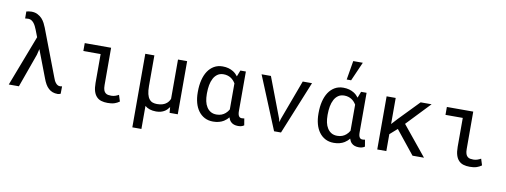

<svg xmlns="http://www.w3.org/2000/svg" viewBox="-75 -1244 4951 1880"><g transform="rotate(10 2400.5 -304.5)"><path d="M128.4 0 248.5 -335 262.7 -393.1 284.7 -335.4 366.2 -122.1Q377.9 -89.8 391.8 -65.4Q405.8 -41 423.8 -24.9Q441.4 -8.3 463.9 0Q486.3 8.3 515.1 8.3Q521 8.3 529.8 6.1Q538.6 3.9 543.9 1L544.9 -72.8Q539.1 -71.3 534.9 -70.8Q530.8 -70.3 522.5 -70.3Q510.7 -70.3 500.5 -76.2Q490.2 -82 481.9 -92.3Q473.6 -102.1 466.8 -115.2Q460 -128.4 454.6 -145.5L277.8 -609.4Q270.5 -628.9 258.5 -652.1Q246.6 -675.3 228.5 -695.3Q210 -714.8 184.1 -728Q158.2 -741.2 123 -741.2Q110.8 -741.2 96.2 -738.8Q81.5 -736.3 72.8 -733.9L73.2 -664.6Q79.6 -665 89.4 -666Q99.1 -667 105.5 -667Q122.1 -667 135.5 -658.9Q148.9 -650.9 159.7 -637.7Q170.4 -624.5 178.7 -607.7Q187 -590.8 193.8 -573.7L220.7 -503.9L27.8 0Z M689.9 -528.3V-449.7H861.8V-162.1Q861.8 -112.8 872.1 -79.8Q882.3 -46.9 901.9 -26.9Q920.9 -6.8 948.5 1.5Q976.1 9.8 1011.2 9.8Q1029.3 9.8 1046.9 7.8Q1064.5 5.9 1081.5 0Q1092.8 -3.9 1104.5 -9.8Q1116.2 -15.6 1128.4 -24.4L1108.4 -87.9Q1094.2 -79.6 1075.2 -72.8Q1056.2 -65.9 1034.2 -65.9Q1018.1 -65.9 1003.4 -68.4Q988.8 -70.8 977.5 -80.1Q965.8 -88.9 959.2 -107.2Q952.6 -125.5 952.6 -157.2L952.1 -528.3Z M1382.3 -528.3H1292V203.1H1382.3V-25.9Q1402.3 -8.3 1430.2 0.7Q1458 9.8 1493.7 9.8Q1519 9.8 1540.3 3.9Q1561.5 -2 1579.1 -13.2Q1591.3 -21.5 1602.1 -32.5Q1612.8 -43.5 1622.1 -56.6L1626.5 0H1708V-528.3H1617.2V-138.2Q1611.8 -124.5 1604 -113.3Q1596.2 -102.1 1585.4 -92.8Q1569.3 -78.6 1545.4 -71Q1521.5 -63.5 1489.7 -63.5Q1466.3 -63.5 1446.5 -70.3Q1426.8 -77.1 1412.6 -95.2Q1397.9 -113.3 1390.1 -144.5Q1382.3 -175.8 1382.3 -224.6Z M2292 -528.3H2237.3L2214.8 -470.2L2213.4 -466.3Q2203.6 -479.5 2191.9 -490.5Q2180.2 -501.5 2167 -509.8Q2145 -523.4 2118.7 -530.8Q2092.3 -538.1 2060.5 -538.1Q2012.2 -538.1 1975.3 -516.6Q1938.5 -495.1 1913.6 -457.5Q1888.7 -419.4 1876 -367.4Q1863.3 -315.4 1863.3 -254.4V-244.1Q1863.3 -189.5 1876 -142.8Q1888.7 -96.2 1913.6 -62.5Q1938.5 -28.3 1975.1 -9Q2011.7 10.3 2059.6 10.3Q2090.8 10.3 2117.2 3.4Q2143.6 -3.4 2165 -16.6Q2178.2 -24.9 2189.9 -35.4Q2201.7 -45.9 2211.4 -58.6Q2215.8 -44.9 2221.9 -34.2Q2228 -23.4 2235.8 -15.6Q2249 -2.4 2267.1 3.9Q2285.2 10.3 2308.1 10.3Q2323.7 10.3 2338.1 7.1Q2352.5 3.9 2367.7 -6.3L2356.4 -73.7Q2351.6 -72.8 2345 -71.8Q2338.4 -70.8 2331.1 -70.8Q2322.3 -70.8 2315.2 -74Q2308.1 -77.1 2303.2 -84.5Q2297.9 -91.8 2294.9 -104.2Q2292 -116.7 2292 -135.3ZM1953.6 -244.1V-254.4Q1953.6 -295.9 1960.4 -333.7Q1967.3 -371.6 1982.9 -400.9Q1998 -429.7 2022.7 -446.8Q2047.4 -463.9 2082.5 -463.9Q2103.5 -463.9 2121.3 -458.7Q2139.2 -453.6 2154.3 -444.3Q2168.9 -435.1 2180.7 -422.4Q2192.4 -409.7 2201.7 -394.5V-160.2Q2201.7 -150.9 2201.7 -146.2Q2201.7 -141.6 2201.7 -135.3Q2194.8 -123.5 2186.8 -113.3Q2178.7 -103 2168.9 -94.7Q2152.3 -80.1 2130.6 -71.8Q2108.9 -63.5 2081.5 -63.5Q2046.9 -63.5 2022.5 -78.1Q1998 -92.8 1982.9 -117.7Q1967.3 -142.1 1960.4 -174.8Q1953.6 -207.5 1953.6 -244.1Z M2665.5 0H2734.4L2949.7 -528.3H2857.4L2709.5 -129.9L2700.7 -97.2L2692.4 -129.9L2541 -528.3H2448.2Z M3492.2 -528.3H3437.5L3415 -470.2L3413.6 -466.3Q3403.8 -479.5 3392.1 -490.5Q3380.4 -501.5 3367.2 -509.8Q3345.2 -523.4 3318.8 -530.8Q3292.5 -538.1 3260.7 -538.1Q3212.4 -538.1 3175.5 -516.6Q3138.7 -495.1 3113.8 -457.5Q3088.9 -419.4 3076.2 -367.4Q3063.5 -315.4 3063.5 -254.4V-244.1Q3063.5 -189.5 3076.2 -142.8Q3088.9 -96.2 3113.8 -62.5Q3138.7 -28.3 3175.3 -9Q3211.9 10.3 3259.8 10.3Q3291 10.3 3317.4 3.4Q3343.8 -3.4 3365.2 -16.6Q3378.4 -24.9 3390.1 -35.4Q3401.9 -45.9 3411.6 -58.6Q3416 -44.9 3422.1 -34.2Q3428.2 -23.4 3436 -15.6Q3449.2 -2.4 3467.3 3.9Q3485.4 10.3 3508.3 10.3Q3523.9 10.3 3538.3 7.1Q3552.7 3.9 3567.9 -6.3L3556.6 -73.7Q3551.8 -72.8 3545.2 -71.8Q3538.6 -70.8 3531.2 -70.8Q3522.5 -70.8 3515.4 -74Q3508.3 -77.1 3503.4 -84.5Q3498 -91.8 3495.1 -104.2Q3492.2 -116.7 3492.2 -135.3ZM3153.8 -244.1V-254.4Q3153.8 -295.9 3160.6 -333.7Q3167.5 -371.6 3183.1 -400.9Q3198.2 -429.7 3222.9 -446.8Q3247.6 -463.9 3282.7 -463.9Q3303.7 -463.9 3321.5 -458.7Q3339.4 -453.6 3354.5 -444.3Q3369.1 -435.1 3380.9 -422.4Q3392.6 -409.7 3401.9 -394.5V-160.2Q3401.9 -150.9 3401.9 -146.2Q3401.9 -141.6 3401.9 -135.3Q3395 -123.5 3387 -113.3Q3378.9 -103 3369.1 -94.7Q3352.5 -80.1 3330.8 -71.8Q3309.1 -63.5 3281.7 -63.5Q3247.1 -63.5 3222.7 -78.1Q3198.2 -92.8 3183.1 -117.7Q3167.5 -142.1 3160.6 -174.8Q3153.8 -207.5 3153.8 -244.1ZM3309.6 -811.5 3277.8 -622.6H3321.8L3404.8 -811.5Z M3855 -232.9 4042 0H4156.2L3916 -294.4L4138.7 -528.3H4029.8L3835.4 -327.6L3781.7 -269V-528.3H3691.4V0H3781.7V-168Z M4290.5 -528.3V-449.7H4462.4V-162.1Q4462.4 -112.8 4472.7 -79.8Q4482.9 -46.9 4502.4 -26.9Q4521.5 -6.8 4549.1 1.5Q4576.7 9.8 4611.8 9.8Q4629.9 9.8 4647.5 7.8Q4665 5.9 4682.1 0Q4693.4 -3.9 4705.1 -9.8Q4716.8 -15.6 4729 -24.4L4709 -87.9Q4694.8 -79.6 4675.8 -72.8Q4656.7 -65.9 4634.8 -65.9Q4618.7 -65.9 4604 -68.4Q4589.4 -70.8 4578.1 -80.1Q4566.4 -88.9 4559.8 -107.2Q4553.2 -125.5 4553.2 -157.2L4552.7 -528.3Z"/></g></svg>

Font: Roboto Mono
Style: Regular
Weight: 400
Monospace: yes
Designer: Google
Version: Version 3.000